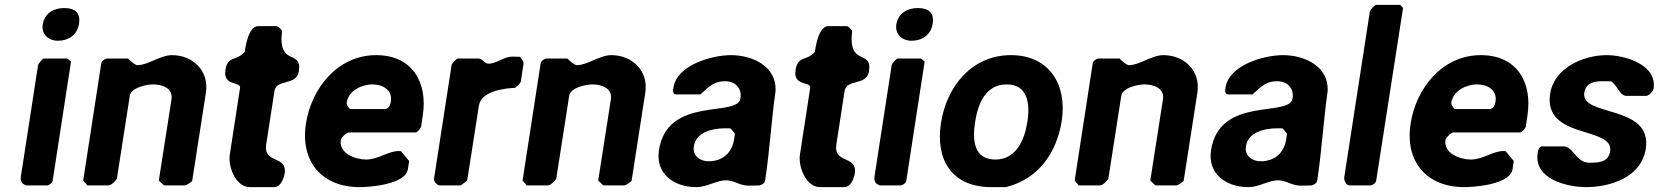

<svg xmlns="http://www.w3.org/2000/svg" viewBox="-20 -760 6799 787"><path d="M254 -520H160C155 -520 137 -499 136 -493L65 -33C64 -24 67 -12 74 -7C77 -5 86 0 87 0H173C182 0 195 -11 196 -20L271 -507C268 -510 259 -520 254 -520ZM155 -659C149 -619 180 -593 217 -593C262 -593 297 -618 304 -663C311 -709 286 -727 243 -727C201 -727 162 -706 155 -659Z M321 -20 338 0H425C432 0 442 -8 447 -13C451 -17 459 -26 459 -27L512 -367C517 -402 584 -414 607 -414C641 -414 690 -401 683 -353L631 -20L652 0H738C744 0 767 -15 768 -20L824 -380C838 -470 770 -534 685 -534C637 -534 587 -493 544 -493C531 -493 509 -516 505 -520H419C410 -520 396 -509 395 -500Z M904 -473C893 -405 968 -427 964 -400L922 -127C914 -78 946 7 1004 7H1104C1132 7 1144 -32 1147 -50C1158 -124 1059 -88 1071 -167L1105 -387C1113 -438 1196 -407 1205 -468C1219 -561 1118 -483 1136 -633C1134 -638 1121 -653 1113 -653H1039C995 -653 985 -556 983 -547C948 -508 913 -533 904 -473Z M1234 -253C1210 -96 1301 7 1454 7C1490 7 1642 -2 1652 -67L1657 -100L1624 -140C1624 -140 1617 -141 1615 -141C1571 -141 1530 -106 1481 -106C1437 -106 1368 -131 1377 -187C1378 -195 1400 -217 1409 -217H1683C1691 -217 1703 -233 1706 -240L1713 -287C1734 -425 1668 -534 1522 -534C1363 -534 1256 -397 1234 -253ZM1401 -340C1409 -390 1465 -414 1506 -414C1547 -414 1590 -393 1582 -343C1580 -331 1574 -313 1557 -313H1417C1412 -313 1399 -330 1401 -340Z M1982 -499C1965 -499 1958 -520 1942 -520H1856C1851 -520 1832 -499 1831 -493L1759 -27C1757 -17 1772 0 1782 0H1869L1895 -20L1943 -327C1953 -389 2053 -398 2091 -400C2097 -404 2114 -418 2115 -427L2126 -500C2127 -509 2115 -523 2111 -527C2106 -527 2085 -528 2081 -528C2044 -528 2017 -499 1982 -499Z M2122 -20 2139 0H2226C2233 0 2243 -8 2248 -13C2252 -17 2260 -26 2260 -27L2313 -367C2318 -402 2385 -414 2408 -414C2442 -414 2491 -401 2484 -353L2432 -20L2453 0H2539C2545 0 2568 -15 2569 -20L2625 -380C2639 -470 2571 -534 2486 -534C2438 -534 2388 -493 2345 -493C2332 -493 2310 -516 2306 -520H2220C2211 -520 2197 -509 2196 -500Z M2681 -145C2666 -46 2744 7 2834 7C2877 7 2918 -21 2956 -21C2990 -21 3011 1 3049 1C3056 1 3086 0 3093 0C3109 -5 3115 -10 3117 -25C3135 -144 3142 -269 3159 -387C3164 -488 3065 -534 2976 -534C2902 -534 2755 -496 2740 -400C2739 -392 2736 -373 2751 -373H2851C2891 -410 2909 -427 2953 -427C2994 -427 3022 -398 3015 -356C3003 -278 2716 -368 2681 -145ZM2824 -160C2833 -221 2905 -234 2951 -234C2958 -234 2975 -234 2975 -233L2992 -213C2993 -213 2990 -196 2989 -189C2980 -132 2941 -99 2884 -99C2850 -99 2818 -121 2824 -160Z M3241 -473C3230 -405 3305 -427 3301 -400L3259 -127C3251 -78 3283 7 3341 7H3441C3469 7 3481 -32 3484 -50C3495 -124 3396 -88 3408 -167L3442 -387C3450 -438 3533 -407 3542 -468C3556 -561 3455 -483 3473 -633C3471 -638 3458 -653 3450 -653H3376C3332 -653 3322 -556 3320 -547C3285 -508 3250 -533 3241 -473Z M3753 -520H3659C3654 -520 3636 -499 3635 -493L3564 -33C3563 -24 3566 -12 3573 -7C3576 -5 3585 0 3586 0H3672C3681 0 3694 -11 3695 -20L3770 -507C3767 -510 3758 -520 3753 -520ZM3654 -659C3648 -619 3679 -593 3716 -593C3761 -593 3796 -618 3803 -663C3810 -709 3785 -727 3742 -727C3700 -727 3661 -706 3654 -659Z M3837 -256C3813 -101 3885 7 4043 7H4103C4240 -27 4312 -138 4332 -264C4355 -413 4281 -534 4124 -534C3962 -534 3860 -404 3837 -256ZM3977 -260C3988 -333 4019 -414 4106 -414C4193 -414 4203 -335 4191 -260C4180 -188 4146 -106 4060 -106C3972 -106 3965 -185 3977 -260Z M4385 -20 4402 0H4489C4496 0 4506 -8 4511 -13C4515 -17 4523 -26 4523 -27L4576 -367C4581 -402 4648 -414 4671 -414C4705 -414 4754 -401 4747 -353L4695 -20L4716 0H4802C4808 0 4831 -15 4832 -20L4888 -380C4902 -470 4834 -534 4749 -534C4701 -534 4651 -493 4608 -493C4595 -493 4573 -516 4569 -520H4483C4474 -520 4460 -509 4459 -500Z M4944 -145C4929 -46 5007 7 5097 7C5140 7 5181 -21 5219 -21C5253 -21 5274 1 5312 1C5319 1 5349 0 5356 0C5372 -5 5378 -10 5380 -25C5398 -144 5405 -269 5422 -387C5427 -488 5328 -534 5239 -534C5165 -534 5018 -496 5003 -400C5002 -392 4999 -373 5014 -373H5114C5154 -410 5172 -427 5216 -427C5257 -427 5285 -398 5278 -356C5266 -278 4979 -368 4944 -145ZM5087 -160C5096 -221 5168 -234 5214 -234C5221 -234 5238 -234 5238 -233L5255 -213C5256 -213 5253 -196 5252 -189C5243 -132 5204 -99 5147 -99C5113 -99 5081 -121 5087 -160Z M5720 -740H5620C5615 -740 5596 -719 5595 -713L5490 -33C5488 -22 5497 0 5512 0H5598C5607 0 5620 -11 5621 -20L5731 -727Z M5762 -253C5738 -96 5829 7 5982 7C6018 7 6170 -2 6180 -67L6185 -100L6152 -140C6152 -140 6145 -141 6143 -141C6099 -141 6058 -106 6009 -106C5965 -106 5896 -131 5905 -187C5906 -195 5928 -217 5937 -217H6211C6219 -217 6231 -233 6234 -240L6241 -287C6262 -425 6196 -534 6050 -534C5891 -534 5784 -397 5762 -253ZM5929 -340C5937 -390 5993 -414 6034 -414C6075 -414 6118 -393 6110 -343C6108 -331 6102 -313 6085 -313H5945C5940 -313 5927 -330 5929 -340Z M6283 -133C6266 -26 6403 7 6482 7C6578 7 6708 -32 6726 -150C6754 -334 6458 -279 6474 -380C6481 -422 6515 -427 6549 -427H6583C6608 -414 6618 -367 6647 -367H6727C6739 -367 6756 -386 6758 -397C6773 -495 6641 -534 6566 -534C6473 -534 6351 -484 6334 -376C6305 -187 6596 -244 6580 -140C6573 -94 6531 -93 6495 -93C6439 -93 6430 -160 6388 -160H6302C6287 -160 6284 -141 6283 -133Z"/></svg>

Font: Asimov Print
Style: CIt
Weight: 500
Designer: Google
Version: Version 2.000980: 2014